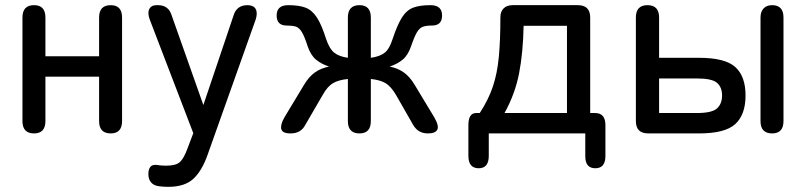

<svg xmlns="http://www.w3.org/2000/svg" viewBox="-20 -517 3124 744"><path d="M112 0Q67 0 67 -48V-449Q67 -497 112 -497Q156 -497 156 -449V-299H364V-449Q364 -497 409 -497Q453 -497 453 -449V-48Q453 0 409 0Q364 0 364 -48V-220H156V-48Q156 0 112 0Z M632 207Q624 207 615.5 206.5Q607 206 599 205Q577 203 566 190.5Q555 178 555 158Q555 119 586 122Q604 125 624 125Q662 125 677.5 110.5Q693 96 707 57L729 -1L560 -442Q551 -467 558.5 -482Q566 -497 587 -497H592Q633 -497 645 -458L768 -110L885 -457Q897 -497 939 -497Q962 -497 970.5 -482.5Q979 -468 971 -442L784 84Q762 146 728.5 176.5Q695 207 632 207Z M1106 0Q1074 0 1070 -17Q1066 -34 1082 -62L1158 -188Q1177 -220 1200.5 -236.5Q1224 -253 1255 -259Q1225 -269 1204.5 -286Q1184 -303 1172 -338Q1160 -376 1149.5 -393Q1139 -410 1126 -414Q1113 -418 1091 -418Q1052 -418 1052 -457Q1052 -497 1097 -497Q1138 -497 1163.5 -487.5Q1189 -478 1207.5 -450Q1226 -422 1244 -365Q1257 -327 1275.5 -312.5Q1294 -298 1328 -293V-449Q1328 -497 1373 -497Q1417 -497 1417 -449V-293Q1452 -298 1470.5 -312.5Q1489 -327 1501 -365Q1520 -422 1538 -450Q1556 -478 1581.5 -487.5Q1607 -497 1648 -497Q1693 -497 1693 -457Q1693 -418 1654 -418Q1632 -418 1619 -413.5Q1606 -409 1596 -392.5Q1586 -376 1573 -338Q1561 -303 1540.5 -286Q1520 -269 1490 -259Q1521 -253 1544.5 -236.5Q1568 -220 1587 -188L1663 -62Q1682 -29 1674.5 -14.5Q1667 0 1638 0Q1600 0 1581 -33L1514 -150Q1495 -182 1474.5 -194.5Q1454 -207 1417 -211V-48Q1417 0 1373 0Q1328 0 1328 -48V-211Q1291 -207 1270 -194.5Q1249 -182 1231 -150L1163 -33Q1146 0 1106 0Z M1835 135Q1795 135 1795 87V-32Q1795 -79 1825 -79H1839Q1873 -131 1890 -182Q1907 -233 1913 -297Q1919 -361 1919 -450Q1919 -472 1931.5 -484.5Q1944 -497 1967 -497H2219Q2267 -497 2267 -449V-79H2286Q2326 -79 2326 -32V87Q2326 135 2287 135Q2248 135 2248 89V0H1874V87Q1874 135 1835 135ZM1935 -79H2177V-417H2009Q2007 -313 1991.5 -233Q1976 -153 1935 -79Z M2492 0Q2444 0 2444 -48V-449Q2444 -497 2489 -497Q2534 -497 2534 -449V-293H2689Q2790 -293 2829.5 -257Q2869 -221 2869 -147Q2869 -73 2829.5 -36.5Q2790 0 2689 0ZM2972 0Q2927 0 2927 -48V-449Q2927 -472 2939 -484.5Q2951 -497 2972 -497Q3016 -497 3016 -449V-48Q3016 0 2972 0ZM2534 -79H2680Q2739 -79 2758.5 -97Q2778 -115 2778 -147Q2778 -179 2758.5 -196Q2739 -213 2680 -213H2534Z"/></svg>

Font: Zen Maru Gothic Medium
Style: Regular
Weight: 500
Designer: Yoshimichi Ohira
Foundry: Positype
Version: Version 1.001